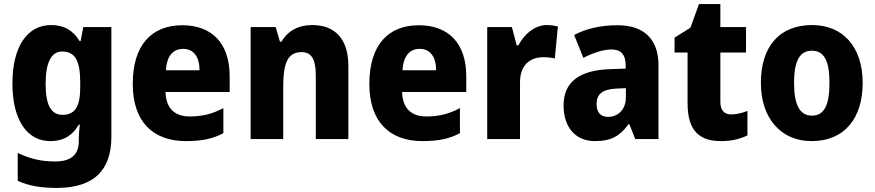

<svg xmlns="http://www.w3.org/2000/svg" viewBox="-20 -683 4299 943"><path d="M231 -560C115 -560 41 -456 41 -273C41 -92 114 10 227 10C296 10 338 -21 367 -71H372C369 -47 367 -18 367 1V12C367 78 326 110 252 110C181 110 128 97 67 68V205C122 230 181 240 258 240C443 240 527 152 527 -12V-550H389L376 -481H371C340 -532 297 -560 231 -560ZM285 -430C351 -430 374 -381 374 -278V-254C374 -162 350 -119 287 -119C231 -119 204 -167 204 -271C204 -376 232 -430 285 -430Z M875 -559C725 -559 632 -462 632 -271C632 -84 732 10 893 10C973 10 1027 -2 1077 -29V-152C1022 -123 974 -111 912 -111C835 -111 795 -154 793 -231H1108V-309C1108 -470 1021 -559 875 -559ZM880 -443C932 -443 960 -402 960 -338H795C799 -411 832 -443 880 -443Z M1514 -560C1445 -560 1393 -531 1362 -478H1355L1334 -550H1211V0H1371V-253C1371 -371 1391 -427 1462 -427C1512 -427 1531 -388 1531 -313V0H1691V-359C1691 -495 1622 -560 1514 -560Z M2037 -559C1887 -559 1794 -462 1794 -271C1794 -84 1894 10 2055 10C2135 10 2189 -2 2239 -29V-152C2184 -123 2136 -111 2074 -111C1997 -111 1957 -154 1955 -231H2270V-309C2270 -470 2183 -559 2037 -559ZM2042 -443C2094 -443 2122 -402 2122 -338H1957C1961 -411 1994 -443 2042 -443Z M2666 -560C2605 -560 2553 -513 2526 -460H2518L2494 -550H2373V0H2534V-276C2533 -370 2590 -402 2648 -402C2675 -402 2692 -399 2705 -396L2720 -553C2705 -557 2684 -560 2666 -560Z M3014 -559C2929 -559 2857 -542 2800 -511L2845 -399C2895 -424 2943 -440 2984 -440C3028 -440 3053 -417 3053 -361V-346L2970 -343C2825 -337 2748 -280 2748 -165C2748 -57 2807 10 2902 10C2984 10 3025 -16 3067 -73H3071L3100 0H3214V-363C3214 -492 3141 -559 3014 -559ZM3009 -248 3054 -250V-204C3054 -146 3016 -109 2967 -109C2932 -109 2910 -129 2910 -172C2910 -220 2938 -245 3009 -248Z M3571 -121C3537 -121 3518 -142 3518 -183V-425H3644V-550H3518V-663H3413L3371 -547L3293 -498V-425H3357V-175C3357 -37 3419 10 3521 10C3576 10 3615 -1 3651 -18V-138C3624 -128 3598 -121 3571 -121Z M4217 -276C4217 -458 4115 -560 3969 -560C3805 -560 3717 -451 3717 -276C3717 -105 3813 10 3966 10C4131 10 4217 -106 4217 -276ZM3880 -276C3880 -380 3906 -434 3967 -434C4030 -434 4054 -380 4054 -276C4054 -171 4030 -115 3968 -115C3906 -115 3880 -172 3880 -276Z"/></svg>

Font: Noto Sans Myanmar UI SemiCondensed ExtraBold
Style: Regular
Weight: 800
Width: 4
Designer: Monotype Design Team
Foundry: Monotype Imaging Inc.
Version: Version 2.103